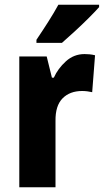

<svg xmlns="http://www.w3.org/2000/svg" viewBox="-20 -786 436 806"><path d="M335 -559Q345 -559 356 -558Q367 -557 379 -554L367 -399Q359 -401 347.5 -402.5Q336 -404 325 -404Q273 -404 242.5 -373Q212 -342 213 -278V0H61V-549H176L198 -460H206Q223 -498 256.5 -528.5Q290 -559 335 -559ZM396 -756Q380 -738 352.5 -710.5Q325 -683 294.5 -655Q264 -627 240 -606H133V-619Q158 -656 182.5 -694.5Q207 -733 225 -766H396Z"/></svg>

Font: Noto Sans Kannada Condensed ExtraBold
Style: Regular
Weight: 800
Width: 3
Designer: Jelle Bosma - Monotype Design Team
Foundry: Monotype Imaging Inc.
Version: Version 2.005; ttfautohint (v1.8.4.7-5d5b)